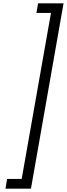

<svg xmlns="http://www.w3.org/2000/svg" viewBox="-20 -954 407 1160"><path d="M210 -934H364L167 186H13L23 127H111L288 -876H200Z"/></svg>

Font: Poppins Light
Style: Italic
Weight: 300
Italic angle: -10°
Designer: Ninad Kale (Devanagari), Jonny Pinhorn (Latin)
Foundry: Indian Type Foundry
Version: Version 3.200;PS 1.000;hotconv 16.6.54;makeotf.lib2.5.65590